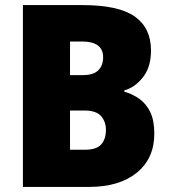

<svg xmlns="http://www.w3.org/2000/svg" viewBox="-20 -734 671 754"><path d="M304 -714Q446 -714 509.5 -669Q573 -624 573 -536Q573 -470 541 -430Q509 -390 468 -379V-374Q500 -365 527 -346Q554 -327 570 -294Q586 -261 586 -209Q586 -112 517.5 -56Q449 0 330 0H70V-714ZM305 -439Q347 -439 366 -458Q385 -477 385 -509Q385 -571 302 -571H255V-439ZM255 -300V-146H314Q359 -146 377.5 -167Q396 -188 396 -224Q396 -256 377 -278Q358 -300 311 -300Z"/></svg>

Font: Noto Sans Lao UI SemCond Blk
Style: Regular
Weight: 900
Width: 4
Designer: Monotype Design Team
Foundry: Monotype Imaging Inc.
Version: Version 2.000; ttfautohint (v1.8.4.7-5d5b)